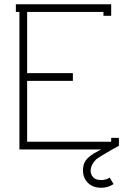

<svg xmlns="http://www.w3.org/2000/svg" viewBox="-20 -699 611 898"><path d="M504.9 0Q443.4 35.2 429.7 46.4Q405.3 70.8 403.8 99.1Q403.8 116.2 415.3 129.6Q426.8 143.1 454.1 143.1Q474.6 143.1 493.2 131.8L511.2 162.1Q483.9 179.2 454.1 179.2Q414.1 179.2 391.1 156Q368.2 132.8 368.2 99.1Q368.2 79.6 373.8 65.2Q379.4 50.8 392.3 38.8Q405.3 26.9 417.7 19.3Q430.2 11.7 453.1 0H70.8V-643.1H54.2V-679.2H500V-625H463.9V-643.1H106.9V-356.9H320.8V-320.8H106.9V-36.1H500V-54.2H536.1V-17.1Z"/></svg>

Font: Rawengulk
Style: Regular
Weight: 400
Version: Version 0.92